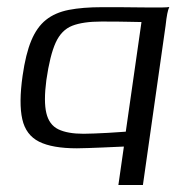

<svg xmlns="http://www.w3.org/2000/svg" viewBox="-20 -421 526 548"><path d="M317.9 107 333.6 -2.7Q324.8 -2.5 308.5 -1.6Q292.2 -0.7 272.4 0Q252.6 0.8 233.1 1.5Q213.5 2.3 199.5 2.3Q129.4 2.3 91.6 -16.6Q53.8 -35.5 43.6 -80.8Q33.3 -126 44.5 -204.9Q53.3 -266.8 69.2 -305Q85.1 -343.3 111 -364.1Q136.9 -385 176.5 -392.8Q216 -400.5 271.7 -400.5Q298.2 -400.5 329.3 -400.4Q360.4 -400.3 389.8 -399.8Q419.2 -399.3 439.1 -399.6Q459.1 -400 463.2 -401Q459.9 -394.4 457.4 -381.7Q454.9 -369 452.6 -347.7L387.9 107ZM218.5 -39.2Q230.4 -39.2 249.5 -40Q268.6 -40.7 288 -41.8Q307.5 -42.9 321.7 -44Q336 -45.2 339 -45.2L383.8 -358.1Q372.3 -358.1 346.9 -358.8Q321.6 -359.5 269.3 -359.5Q217.1 -359.5 186.2 -347.5Q155.3 -335.4 138.9 -299.3Q122.5 -263.3 112.3 -192.3Q104.3 -131.5 112.3 -98.2Q120.2 -64.8 146.4 -52Q172.7 -39.2 218.5 -39.2Z"/></svg>

Font: Genos Thin
Style: Italic
Weight: 100
Italic angle: -8°
Designer: Robert E. Leuschke
Foundry: Robert E. Leuschke
Version: Version 1.010